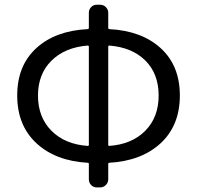

<svg xmlns="http://www.w3.org/2000/svg" viewBox="-20 -778 843 822"><path d="M447.3 -583Q443.4 -583 443.4 -578.1V-157.2Q443.4 -153.3 447.3 -153.3Q544.9 -160.2 602.1 -218.3Q659.2 -276.4 659.2 -369.1Q659.2 -461.9 602.5 -518.6Q545.9 -575.2 447.3 -583ZM355.5 -153.3Q360.4 -153.3 360.4 -157.2V-578.1Q360.4 -583 355.5 -583Q257.8 -575.2 200.2 -518.1Q142.6 -460.9 142.6 -368.7Q142.6 -276.4 200.2 -218.3Q257.8 -160.2 355.5 -153.3ZM408.2 -757.8Q422.9 -757.8 433.1 -747.6Q443.4 -737.3 443.4 -723.6V-658.2Q443.4 -654.3 447.3 -653.3Q585.9 -646.5 668 -571.8Q750 -497.1 750 -369.1Q750 -241.2 668 -165Q585.9 -88.9 447.3 -81.1Q443.4 -81.1 443.4 -76.2V-10.7Q443.4 3.9 433.1 14.2Q422.9 24.4 408.2 24.4H394.5Q379.9 24.4 370.1 14.2Q360.4 3.9 360.4 -10.7V-76.2Q360.4 -81.1 355.5 -81.1Q217.8 -88.9 135.7 -165Q53.7 -241.2 53.7 -369.1Q53.7 -497.1 135.3 -571.8Q216.8 -646.5 355.5 -653.3Q360.4 -654.3 360.4 -658.2V-723.6Q360.4 -737.3 370.1 -747.6Q379.9 -757.8 394.5 -757.8Z"/></svg>

Font: Gen Jyuu GothicL Regular
Style: Regular
Weight: 400
Designer: [Source Han Sans]
Ryoko NISHIZUKA  (kana & ideographs); Paul D. Hunt (Latin, Greek & Cyrillic); Wenlong ZHANG  (bopomofo
Version: Version 1.002.20150607